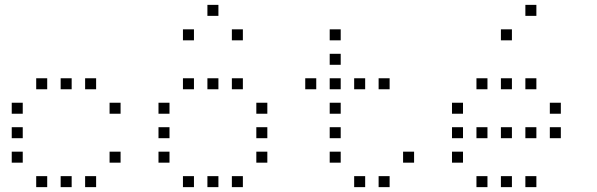

<svg xmlns="http://www.w3.org/2000/svg" viewBox="-20 -793 2440 785"><path d="M129 -473Q128 -473 128 -473Q128 -473 128 -472V-429Q128 -428 128 -428Q128 -428 129 -428H172Q173 -428 173 -428Q173 -428 173 -429V-472Q173 -473 173 -473Q173 -473 172 -473ZM229 -473Q228 -473 228 -473Q228 -473 228 -472V-429Q228 -428 228 -428Q228 -428 229 -428H272Q273 -428 273 -428Q273 -428 273 -429V-472Q273 -473 273 -473Q273 -473 272 -473ZM329 -473Q328 -473 328 -473Q328 -473 328 -472V-429Q328 -428 328 -428Q328 -428 329 -428H372Q373 -428 373 -428Q373 -428 373 -429V-472Q373 -473 373 -473Q373 -473 372 -473ZM29 -373Q28 -373 28 -373Q28 -373 28 -372V-329Q28 -328 28 -328Q28 -328 29 -328H72Q73 -328 73 -328Q73 -328 73 -329V-372Q73 -373 73 -373Q73 -373 72 -373ZM429 -373Q428 -373 428 -373Q428 -373 428 -372V-329Q428 -328 428 -328Q428 -328 429 -328H472Q473 -328 473 -328Q473 -328 473 -329V-372Q473 -373 473 -373Q473 -373 472 -373ZM29 -273Q28 -273 28 -273Q28 -273 28 -272V-229Q28 -228 28 -228Q28 -228 29 -228H72Q73 -228 73 -228Q73 -228 73 -229V-272Q73 -273 73 -273Q73 -273 72 -273ZM29 -173Q28 -173 28 -173Q28 -173 28 -172V-129Q28 -128 28 -128Q28 -128 29 -128H72Q73 -128 73 -128Q73 -128 73 -129V-172Q73 -173 73 -173Q73 -173 72 -173ZM429 -173Q428 -173 428 -173Q428 -173 428 -172V-129Q428 -128 428 -128Q428 -128 429 -128H472Q473 -128 473 -128Q473 -128 473 -129V-172Q473 -173 473 -173Q473 -173 472 -173ZM129 -73Q128 -73 128 -73Q128 -73 128 -72V-29Q128 -28 128 -28Q128 -28 129 -28H172Q173 -28 173 -28Q173 -28 173 -29V-72Q173 -73 173 -73Q173 -73 172 -73ZM229 -73Q228 -73 228 -73Q228 -73 228 -72V-29Q228 -28 228 -28Q228 -28 229 -28H272Q273 -28 273 -28Q273 -28 273 -29V-72Q273 -73 273 -73Q273 -73 272 -73ZM329 -73Q328 -73 328 -73Q328 -73 328 -72V-29Q328 -28 328 -28Q328 -28 329 -28H372Q373 -28 373 -28Q373 -28 373 -29V-72Q373 -73 373 -73Q373 -73 372 -73Z M829 -773Q828 -773 828 -773Q828 -773 828 -772V-729Q828 -728 828 -728Q828 -728 829 -728H872Q873 -728 873 -728Q873 -728 873 -729V-772Q873 -773 873 -773Q873 -773 872 -773ZM729 -673Q728 -673 728 -673Q728 -673 728 -672V-629Q728 -628 728 -628Q728 -628 729 -628H772Q773 -628 773 -628Q773 -628 773 -629V-672Q773 -673 773 -673Q773 -673 772 -673ZM929 -673Q928 -673 928 -673Q928 -673 928 -672V-629Q928 -628 928 -628Q928 -628 929 -628H972Q973 -628 973 -628Q973 -628 973 -629V-672Q973 -673 973 -673Q973 -673 972 -673ZM729 -473Q728 -473 728 -473Q728 -473 728 -472V-429Q728 -428 728 -428Q728 -428 729 -428H772Q773 -428 773 -428Q773 -428 773 -429V-472Q773 -473 773 -473Q773 -473 772 -473ZM829 -473Q828 -473 828 -473Q828 -473 828 -472V-429Q828 -428 828 -428Q828 -428 829 -428H872Q873 -428 873 -428Q873 -428 873 -429V-472Q873 -473 873 -473Q873 -473 872 -473ZM929 -473Q928 -473 928 -473Q928 -473 928 -472V-429Q928 -428 928 -428Q928 -428 929 -428H972Q973 -428 973 -428Q973 -428 973 -429V-472Q973 -473 973 -473Q973 -473 972 -473ZM629 -373Q628 -373 628 -373Q628 -373 628 -372V-329Q628 -328 628 -328Q628 -328 629 -328H672Q673 -328 673 -328Q673 -328 673 -329V-372Q673 -373 673 -373Q673 -373 672 -373ZM1029 -373Q1028 -373 1028 -373Q1028 -373 1028 -372V-329Q1028 -328 1028 -328Q1028 -328 1029 -328H1072Q1073 -328 1073 -328Q1073 -328 1073 -329V-372Q1073 -373 1073 -373Q1073 -373 1072 -373ZM629 -273Q628 -273 628 -273Q628 -273 628 -272V-229Q628 -228 628 -228Q628 -228 629 -228H672Q673 -228 673 -228Q673 -228 673 -229V-272Q673 -273 673 -273Q673 -273 672 -273ZM1029 -273Q1028 -273 1028 -273Q1028 -273 1028 -272V-229Q1028 -228 1028 -228Q1028 -228 1029 -228H1072Q1073 -228 1073 -228Q1073 -228 1073 -229V-272Q1073 -273 1073 -273Q1073 -273 1072 -273ZM629 -173Q628 -173 628 -173Q628 -173 628 -172V-129Q628 -128 628 -128Q628 -128 629 -128H672Q673 -128 673 -128Q673 -128 673 -129V-172Q673 -173 673 -173Q673 -173 672 -173ZM1029 -173Q1028 -173 1028 -173Q1028 -173 1028 -172V-129Q1028 -128 1028 -128Q1028 -128 1029 -128H1072Q1073 -128 1073 -128Q1073 -128 1073 -129V-172Q1073 -173 1073 -173Q1073 -173 1072 -173ZM729 -73Q728 -73 728 -73Q728 -73 728 -72V-29Q728 -28 728 -28Q728 -28 729 -28H772Q773 -28 773 -28Q773 -28 773 -29V-72Q773 -73 773 -73Q773 -73 772 -73ZM829 -73Q828 -73 828 -73Q828 -73 828 -72V-29Q828 -28 828 -28Q828 -28 829 -28H872Q873 -28 873 -28Q873 -28 873 -29V-72Q873 -73 873 -73Q873 -73 872 -73ZM929 -73Q928 -73 928 -73Q928 -73 928 -72V-29Q928 -28 928 -28Q928 -28 929 -28H972Q973 -28 973 -28Q973 -28 973 -29V-72Q973 -73 973 -73Q973 -73 972 -73Z M1329 -673Q1328 -673 1328 -673Q1328 -673 1328 -672V-629Q1328 -628 1328 -628Q1328 -628 1329 -628H1372Q1373 -628 1373 -628Q1373 -628 1373 -629V-672Q1373 -673 1373 -673Q1373 -673 1372 -673ZM1329 -573Q1328 -573 1328 -573Q1328 -573 1328 -572V-529Q1328 -528 1328 -528Q1328 -528 1329 -528H1372Q1373 -528 1373 -528Q1373 -528 1373 -529V-572Q1373 -573 1373 -573Q1373 -573 1372 -573ZM1229 -473Q1228 -473 1228 -473Q1228 -473 1228 -472V-429Q1228 -428 1228 -428Q1228 -428 1229 -428H1272Q1273 -428 1273 -428Q1273 -428 1273 -429V-472Q1273 -473 1273 -473Q1273 -473 1272 -473ZM1329 -473Q1328 -473 1328 -473Q1328 -473 1328 -472V-429Q1328 -428 1328 -428Q1328 -428 1329 -428H1372Q1373 -428 1373 -428Q1373 -428 1373 -429V-472Q1373 -473 1373 -473Q1373 -473 1372 -473ZM1429 -473Q1428 -473 1428 -473Q1428 -473 1428 -472V-429Q1428 -428 1428 -428Q1428 -428 1429 -428H1472Q1473 -428 1473 -428Q1473 -428 1473 -429V-472Q1473 -473 1473 -473Q1473 -473 1472 -473ZM1529 -473Q1528 -473 1528 -473Q1528 -473 1528 -472V-429Q1528 -428 1528 -428Q1528 -428 1529 -428H1572Q1573 -428 1573 -428Q1573 -428 1573 -429V-472Q1573 -473 1573 -473Q1573 -473 1572 -473ZM1329 -373Q1328 -373 1328 -373Q1328 -373 1328 -372V-329Q1328 -328 1328 -328Q1328 -328 1329 -328H1372Q1373 -328 1373 -328Q1373 -328 1373 -329V-372Q1373 -373 1373 -373Q1373 -373 1372 -373ZM1329 -273Q1328 -273 1328 -273Q1328 -273 1328 -272V-229Q1328 -228 1328 -228Q1328 -228 1329 -228H1372Q1373 -228 1373 -228Q1373 -228 1373 -229V-272Q1373 -273 1373 -273Q1373 -273 1372 -273ZM1329 -173Q1328 -173 1328 -173Q1328 -173 1328 -172V-129Q1328 -128 1328 -128Q1328 -128 1329 -128H1372Q1373 -128 1373 -128Q1373 -128 1373 -129V-172Q1373 -173 1373 -173Q1373 -173 1372 -173ZM1629 -173Q1628 -173 1628 -173Q1628 -173 1628 -172V-129Q1628 -128 1628 -128Q1628 -128 1629 -128H1672Q1673 -128 1673 -128Q1673 -128 1673 -129V-172Q1673 -173 1673 -173Q1673 -173 1672 -173ZM1429 -73Q1428 -73 1428 -73Q1428 -73 1428 -72V-29Q1428 -28 1428 -28Q1428 -28 1429 -28H1472Q1473 -28 1473 -28Q1473 -28 1473 -29V-72Q1473 -73 1473 -73Q1473 -73 1472 -73ZM1529 -73Q1528 -73 1528 -73Q1528 -73 1528 -72V-29Q1528 -28 1528 -28Q1528 -28 1529 -28H1572Q1573 -28 1573 -28Q1573 -28 1573 -29V-72Q1573 -73 1573 -73Q1573 -73 1572 -73Z M2129 -773Q2128 -773 2128 -773Q2128 -773 2128 -772V-729Q2128 -728 2128 -728Q2128 -728 2129 -728H2172Q2173 -728 2173 -728Q2173 -728 2173 -729V-772Q2173 -773 2173 -773Q2173 -773 2172 -773ZM2029 -673Q2028 -673 2028 -673Q2028 -673 2028 -672V-629Q2028 -628 2028 -628Q2028 -628 2029 -628H2072Q2073 -628 2073 -628Q2073 -628 2073 -629V-672Q2073 -673 2073 -673Q2073 -673 2072 -673ZM1929 -473Q1928 -473 1928 -473Q1928 -473 1928 -472V-429Q1928 -428 1928 -428Q1928 -428 1929 -428H1972Q1973 -428 1973 -428Q1973 -428 1973 -429V-472Q1973 -473 1973 -473Q1973 -473 1972 -473ZM2029 -473Q2028 -473 2028 -473Q2028 -473 2028 -472V-429Q2028 -428 2028 -428Q2028 -428 2029 -428H2072Q2073 -428 2073 -428Q2073 -428 2073 -429V-472Q2073 -473 2073 -473Q2073 -473 2072 -473ZM2129 -473Q2128 -473 2128 -473Q2128 -473 2128 -472V-429Q2128 -428 2128 -428Q2128 -428 2129 -428H2172Q2173 -428 2173 -428Q2173 -428 2173 -429V-472Q2173 -473 2173 -473Q2173 -473 2172 -473ZM1829 -373Q1828 -373 1828 -373Q1828 -373 1828 -372V-329Q1828 -328 1828 -328Q1828 -328 1829 -328H1872Q1873 -328 1873 -328Q1873 -328 1873 -329V-372Q1873 -373 1873 -373Q1873 -373 1872 -373ZM2229 -373Q2228 -373 2228 -373Q2228 -373 2228 -372V-329Q2228 -328 2228 -328Q2228 -328 2229 -328H2272Q2273 -328 2273 -328Q2273 -328 2273 -329V-372Q2273 -373 2273 -373Q2273 -373 2272 -373ZM1829 -273Q1828 -273 1828 -273Q1828 -273 1828 -272V-229Q1828 -228 1828 -228Q1828 -228 1829 -228H1872Q1873 -228 1873 -228Q1873 -228 1873 -229V-272Q1873 -273 1873 -273Q1873 -273 1872 -273ZM1929 -273Q1928 -273 1928 -273Q1928 -273 1928 -272V-229Q1928 -228 1928 -228Q1928 -228 1929 -228H1972Q1973 -228 1973 -228Q1973 -228 1973 -229V-272Q1973 -273 1973 -273Q1973 -273 1972 -273ZM2029 -273Q2028 -273 2028 -273Q2028 -273 2028 -272V-229Q2028 -228 2028 -228Q2028 -228 2029 -228H2072Q2073 -228 2073 -228Q2073 -228 2073 -229V-272Q2073 -273 2073 -273Q2073 -273 2072 -273ZM2129 -273Q2128 -273 2128 -273Q2128 -273 2128 -272V-229Q2128 -228 2128 -228Q2128 -228 2129 -228H2172Q2173 -228 2173 -228Q2173 -228 2173 -229V-272Q2173 -273 2173 -273Q2173 -273 2172 -273ZM2229 -273Q2228 -273 2228 -273Q2228 -273 2228 -272V-229Q2228 -228 2228 -228Q2228 -228 2229 -228H2272Q2273 -228 2273 -228Q2273 -228 2273 -229V-272Q2273 -273 2273 -273Q2273 -273 2272 -273ZM1829 -173Q1828 -173 1828 -173Q1828 -173 1828 -172V-129Q1828 -128 1828 -128Q1828 -128 1829 -128H1872Q1873 -128 1873 -128Q1873 -128 1873 -129V-172Q1873 -173 1873 -173Q1873 -173 1872 -173ZM1929 -73Q1928 -73 1928 -73Q1928 -73 1928 -72V-29Q1928 -28 1928 -28Q1928 -28 1929 -28H1972Q1973 -28 1973 -28Q1973 -28 1973 -29V-72Q1973 -73 1973 -73Q1973 -73 1972 -73ZM2029 -73Q2028 -73 2028 -73Q2028 -73 2028 -72V-29Q2028 -28 2028 -28Q2028 -28 2029 -28H2072Q2073 -28 2073 -28Q2073 -28 2073 -29V-72Q2073 -73 2073 -73Q2073 -73 2072 -73ZM2129 -73Q2128 -73 2128 -73Q2128 -73 2128 -72V-29Q2128 -28 2128 -28Q2128 -28 2129 -28H2172Q2173 -28 2173 -28Q2173 -28 2173 -29V-72Q2173 -73 2173 -73Q2173 -73 2172 -73Z"/></svg>

Font: Doto Light
Style: Regular
Weight: 300
Monospace: yes
Version: Version 1.000